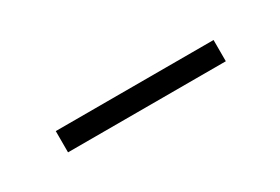

<svg xmlns="http://www.w3.org/2000/svg" viewBox="-11 -834 400 274"><g transform="rotate(-30 189.5 -696.5)"><path d="M60 -679V-714H320V-679Z"/></g></svg>

Font: Exo Thin Light
Style: Regular
Weight: 300
Version: Version 2.000